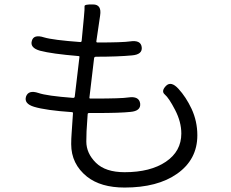

<svg xmlns="http://www.w3.org/2000/svg" viewBox="-20 -800 1040 863"><path d="M540 43Q433 43 371 -6Q300 -63 300 -152Q300 -177 302 -202L308 -291Q308 -296 303 -296Q186 -304 133 -320Q87 -334 97 -366Q108 -397 153 -382Q190 -369 309 -360Q315 -360 316 -366L337 -543Q338 -548 333 -548Q213 -558 160 -572Q114 -585 123 -616Q131 -647 178 -632Q218 -620 341 -611Q346 -611 347 -616L357 -721Q361 -763 360 -772Q359 -781 398 -780Q438 -780 430 -730L413 -614Q413 -609 418 -609Q532 -609 565 -614Q613 -621 617 -588Q621 -555 573 -551Q509 -545 412 -545Q404 -545 403 -539L382 -362Q381 -357 386 -357H402Q527 -357 557 -362Q605 -369 610 -335Q614 -301 566 -297Q521 -292 411 -292H380Q374 -292 374 -286L369 -210Q368 -187 368 -164Q368 -111 411 -68.5Q454 -26 540 -26Q656 -26 725.5 -73Q795 -120 795 -200Q795 -252 767 -306Q739 -360 721 -375Q703 -390 726 -414Q749 -437 782 -401Q816 -364 841 -311Q867 -255 867 -192Q867 -83 776 -19Q688 43 540 43Z"/></svg>

Font: Resource Han Rounded KR Normal
Style: Regular
Weight: 350
Designer: Cyano Hao (round all glyphs); Ryoko NISHIZUKA 西塚涼子 (kana, bopomofo & ideographs); Paul D. Hunt (Latin, Greek & Cyrillic)
Foundry: Cyano Hao
Version: 0.990